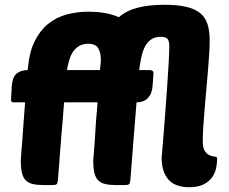

<svg xmlns="http://www.w3.org/2000/svg" viewBox="-20 -774 957 803"><path d="M772 9Q712 9 684 -23.5Q656 -56 656 -115Q656 -116 658.5 -144Q661 -172 664.5 -216Q668 -260 672 -313.5Q676 -367 679.5 -418Q683 -469 685.5 -512.5Q688 -556 688 -580Q688 -603 680.5 -611.5Q673 -620 653 -620Q629 -620 613 -609.5Q597 -599 587 -580.5Q577 -562 571.5 -536.5Q566 -511 562 -481H606Q622 -481 622 -467L618 -413Q616 -383 599 -364.5Q582 -346 551 -346Q542 -236 537 -172Q532 -108 529.5 -75Q527 -42 526 -32Q525 -22 525 -20Q524 -8 520 -4Q516 0 503 0H467Q440 0 421.5 -4Q403 -8 391.5 -19Q380 -30 375 -50Q370 -70 370 -102Q373 -139 376 -180Q378 -215 381 -258.5Q384 -302 388 -346H248Q246 -316 243 -281Q240 -246 237 -210.5Q234 -175 231.5 -141Q229 -107 227 -81Q225 -55 223.5 -38Q222 -21 222 -20Q221 -8 217 -4Q213 0 200 0H164Q137 0 118.5 -4Q100 -8 88.5 -19Q77 -30 72 -50Q67 -70 67 -102Q69 -141 73 -182Q75 -217 78.5 -260Q82 -303 85 -346H37Q26 -346 26 -357L29 -411Q30 -423 32.5 -435.5Q35 -448 41.5 -457.5Q48 -467 61 -473.5Q74 -480 96 -481Q96 -489 97 -492Q103 -557 125 -601.5Q147 -646 180.5 -673.5Q214 -701 257.5 -713Q301 -725 349 -725Q390 -725 421.5 -719Q453 -713 477 -702Q509 -730 556.5 -742Q604 -754 667 -754Q724 -754 761 -745Q798 -736 819 -717.5Q840 -699 848.5 -671Q857 -643 857 -605Q857 -582 855 -548.5Q853 -515 849.5 -476Q846 -437 842.5 -395Q839 -353 835.5 -314Q832 -275 830 -241Q828 -207 828 -184Q828 -154 837.5 -141Q847 -128 858 -124Q869 -120 878.5 -119Q888 -118 888 -112Q888 -89 883 -67.5Q878 -46 864.5 -29Q851 -12 828.5 -1.5Q806 9 772 9ZM349 -591Q328 -591 312.5 -582.5Q297 -574 286.5 -559Q276 -544 270 -524Q264 -504 260 -481H398L402 -521Q402 -553 391 -572Q380 -591 349 -591Z"/></svg>

Font: Poetsen One
Style: Regular
Weight: 400
Designer: Pablo Impallari, Rodrigo Fuenzalida
Foundry: Pablo Impallari, Rodrigo Fuenzalida
Version: Version 1.001; ttfautohint (v0.93) -l 8 -r 50 -G 200 -x 14 -